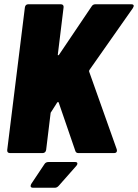

<svg xmlns="http://www.w3.org/2000/svg" viewBox="-20 -720 649 903"><path d="M14 -15 97 -685Q98 -692 102 -696Q106 -700 113 -700H266Q273 -700 276.5 -696Q280 -692 279 -685L252 -464Q251 -460 253.5 -460Q256 -460 258 -463L411 -690Q417 -700 429 -700H597Q609 -700 609 -692Q609 -690 605 -682L400 -390Q399 -388 399 -384L529 -18Q530 -16 530 -12Q530 0 516 0H349Q337 0 334 -11L256 -238Q255 -240 253 -240Q251 -240 249 -238L221 -194Q220 -193 219 -191.5Q218 -190 218 -188L197 -15Q196 -8 191.5 -4Q187 0 180 0H27Q20 0 16.5 -4Q13 -8 14 -15ZM124 155Q124 151 127 145L189 52Q195 42 208 42H333Q344 42 344 49Q344 55 339 60L256 154Q248 163 238 163H136Q124 163 124 155Z"/></svg>

Font: Barlow Semi Condensed Black
Style: Italic
Weight: 900
Width: 4
Italic angle: -7°
Designer: Jeremy Tribby
Foundry: Tribby Type
Version: Version 1.408